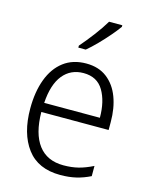

<svg xmlns="http://www.w3.org/2000/svg" viewBox="-116 -906 729 926"><g transform="rotate(15 248.0 -443.5)"><path d="M259 -608Q321 -608 362.5 -576Q404 -544 424.5 -489.5Q445 -435 445 -366V-326H109Q110 -218 153 -161.5Q196 -105 278 -105Q319 -105 352.5 -113.5Q386 -122 424 -141V-90Q390 -73 354.5 -64.5Q319 -56 275 -56Q164 -56 108.5 -130Q53 -204 53 -329Q53 -412 76.5 -475Q100 -538 146 -573Q192 -608 259 -608ZM258 -560Q194 -560 155.5 -512.5Q117 -465 111 -372H389Q389 -454 357.5 -507Q326 -560 258 -560ZM378 -823Q363 -802 339 -774Q315 -746 288 -718.5Q261 -691 238 -672H201V-682Q230 -715 261 -756Q292 -797 312 -831H378Z"/></g></svg>

Font: Noto Sans Malayalam UI SemiCondensed Light
Style: Regular
Weight: 300
Width: 4
Designer: Jelle Bosma - Monotype Design Team
Foundry: Monotype Imaging Inc.
Version: Version 2.104; ttfautohint (v1.8.4.7-5d5b)